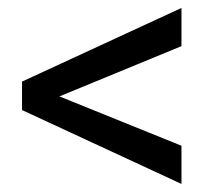

<svg xmlns="http://www.w3.org/2000/svg" viewBox="-20 -556 548 481"><path d="M128.9 -314.5 434.6 -190.9V-95.2L35.2 -280.3V-351.6L434.6 -536.1V-440.4Z"/></svg>

Font: Vazir FD
Style: Regular-FD
Weight: 400
Designer: Saber Rastikerdar
Foundry: Saber Rastikerdar
Version: Version 30.0.0